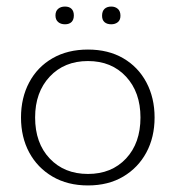

<svg xmlns="http://www.w3.org/2000/svg" viewBox="-20 -555 536 585"><path d="M248 10Q186 10 140 -17Q94 -44 69 -90.5Q44 -137 44 -197Q44 -257 69 -304Q94 -351 140 -377.5Q186 -404 248 -404Q310 -404 355.5 -377.5Q401 -351 426 -304Q451 -257 451 -197Q451 -137 426 -90.5Q401 -44 355.5 -17Q310 10 248 10ZM248 -25Q320 -25 364 -72Q408 -119 408 -197Q408 -274 364 -321.5Q320 -369 248 -369Q176 -369 131.5 -321.5Q87 -274 87 -197Q87 -119 131.5 -72Q176 -25 248 -25ZM178 -481Q165 -481 157 -488Q149 -495 149 -508Q149 -521 157 -528Q165 -535 178 -535Q191 -535 198 -528Q205 -521 205 -508Q205 -495 198 -488Q191 -481 178 -481ZM319 -481Q306 -481 298.5 -487.5Q291 -494 291 -507Q291 -521 298.5 -528Q306 -535 319 -535Q331 -535 339 -528Q347 -521 347 -507Q347 -494 339 -487.5Q331 -481 319 -481Z"/></svg>

Font: Rokkitt ExtraLight
Style: Regular
Weight: 250
Version: Version 3.103